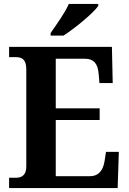

<svg xmlns="http://www.w3.org/2000/svg" viewBox="-20 -951 650 971"><path d="M236 -784V-771H301C361 -809 453 -886 477 -921V-931H328C309 -886 264 -825 236 -784ZM26 0H575L581 -183H516L509 -137C502 -93 482 -60 434 -60H262V-344H484V-403H262V-654H408C457 -654 475 -626 479 -577L483 -531H550L546 -714H26V-662H59C88 -662 113 -654 113 -600V-109C113 -67 92 -52 60 -52H26Z"/></svg>

Font: Noto Serif Georgian SemiCondensed Bold
Style: Regular
Weight: 700
Width: 4
Designer: Monotype Design Team, Akaki Razmadze
Foundry: Google LLC
Version: Version 2.003